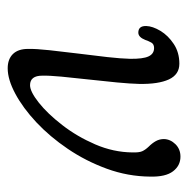

<svg xmlns="http://www.w3.org/2000/svg" viewBox="-14 -488 512 524"><g transform="rotate(90 242.0 -226.0)"><path d="M113.5 -46.5Q113 -68 117 -104.8Q121 -141.5 126.2 -183.5Q131.5 -225.5 135.8 -263.2Q140 -301 140.5 -325Q141 -360 134 -375.2Q127 -390.5 111 -390.5Q100.5 -390.5 96.2 -383Q92 -375.5 89 -366.5Q81.5 -347.5 69 -347.5Q50.5 -347.5 51 -369Q51.5 -386.5 64.2 -407.8Q77 -429 100 -444.2Q123 -459.5 154 -459.5Q183.5 -459.5 196.8 -430.8Q210 -402 209 -349.5Q208.5 -326 205 -289.2Q201.5 -252.5 197 -212.5Q192.5 -172.5 189.2 -138Q186 -103.5 186.5 -85.5Q186.5 -52 212.5 -52Q230 -52 260 -75.8Q290 -99.5 321.2 -139.8Q352.5 -180 374 -229.8Q395.5 -279.5 396 -331.5Q396.5 -349.5 392.8 -358Q389 -366.5 380.5 -375.5Q370.5 -385.5 365 -395.5Q359.5 -405.5 359.5 -417.5Q360 -435 373.5 -448.8Q387 -462.5 407.5 -462.5Q432 -462.5 447.5 -442.2Q463 -422 462 -380Q461.5 -319 440.5 -261.5Q419.5 -204 386.2 -155Q353 -106 313.8 -69.2Q274.5 -32.5 235.8 -11.8Q197 9 166.5 9Q141.5 9 127.5 -5.2Q113.5 -19.5 113.5 -46.5Z"/></g></svg>

Font: Fraunces 9pt SuperSoft Light
Style: Italic
Weight: 300
Italic angle: -16°
Version: Version 1.000;[b76b70a41]